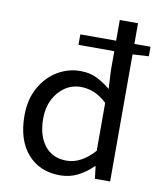

<svg xmlns="http://www.w3.org/2000/svg" viewBox="-89 -867 797 951"><g transform="rotate(10 310.0 -391.5)"><path d="M296.9 -64Q369.6 -64 436 -138.2V-378.9Q402.3 -410.6 370.1 -423.3Q337.9 -436 304.2 -436Q260.7 -436 225.1 -412.1Q189.5 -388.2 168.2 -346.2Q147 -304.2 147 -250Q147 -164.6 186.3 -114.3Q225.6 -64 296.9 -64ZM255.9 -639.2V-691.9H436V-795.9H527.8V-691.9H608.9V-644L527.8 -639.2V0H451.2L443.8 -62H440.9Q409.7 -30.3 368.2 -8.5Q326.7 13.2 276.9 13.2Q174.8 13.2 114 -56.2Q53.2 -125.5 53.2 -249Q53.2 -329.1 85.9 -388.4Q118.7 -447.8 172.4 -480.5Q226.1 -513.2 288.1 -513.2Q335.9 -513.2 370.4 -496.3Q404.8 -479.5 440.9 -450.2L436 -543V-639.2Z"/></g></svg>

Font: Source Han Sans CN
Style: Regular
Weight: 400
Designer: Ryoko NISHIZUKA  (kana, bopomofo & ideographs); Paul D. Hunt (Latin, Greek & Cyrillic); Sandoll Communications , Soo-you
Foundry: Adobe
Version: Version 2.004;hotconv 1.0.118;makeotfexe 2.5.65603